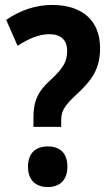

<svg xmlns="http://www.w3.org/2000/svg" viewBox="-20 -744 442 775"><path d="M115 -269V-232H227V-255C227 -294 236 -313 286 -360C351 -420 384 -465 384 -550C384 -658 315 -724 191 -724C124 -724 63 -703 5 -664L51 -559C97 -589 138 -606 180 -606C226 -606 251 -582 251 -539C251 -495 236 -470 185 -422C132 -375 115 -335 115 -269ZM93 -71C93 -16 125 11 173 11C220 11 252 -16 252 -71C252 -127 221 -153 173 -153C124 -153 93 -126 93 -71Z"/></svg>

Font: Noto Sans Georgian Condensed Bold
Style: Regular
Weight: 700
Width: 3
Designer: Monotype Design Team, Akaki Razmadze
Foundry: Google LLC
Version: Version 2.005